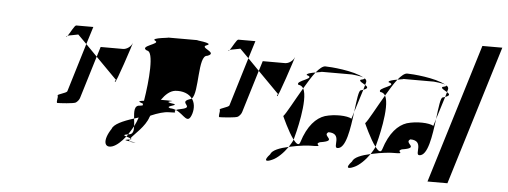

<svg xmlns="http://www.w3.org/2000/svg" viewBox="-43 -885 2131 806"><g transform="rotate(5 1022.0 -481.5)"><path d="M216 -662C217 -661 220 -663 222 -666C219 -665 215 -663 216 -662ZM222 -666C231 -669 250 -671 266 -675L303 -638L326 -712H254C247 -712 231 -678 222 -666ZM202 -412C206 -406 196 -381 204 -381C213 -381 272 -384 281 -390C289 -396 295 -404 297 -412L351 -589L303 -638L241 -434C238 -425 198 -418 202 -412ZM351 -589 439 -500C447 -500 432 -497 437 -490C441 -484 494 -647 498 -661C492 -644 474 -631 458 -631H364ZM498 -661V-662Z M440 -293C406 -242 415 -208 450 -220C467 -226 486 -243 504 -266C494 -269 488 -272 511 -276C518 -287 526 -299 533 -312C532 -322 532 -333 530 -344C482 -329 446 -312 440 -293ZM559 -633C590 -633 579 -507 565 -422C529 -418 552 -414 562 -409C561 -407 562 -404 561 -402C559 -401 554 -401 550 -400C525 -400 527 -373 530 -344C537 -346 542 -348 549 -350C545 -337 539 -324 533 -312C534 -292 531 -276 512 -276H511C509 -272 507 -269 504 -266C509 -264 518 -262 522 -260C537 -280 581 -315 594 -356L597 -362C627 -375 654 -383 673 -383C721 -383 686 -387 702 -395C695 -398 686 -400 678 -400C645 -409 732 -416 676 -422C644 -429 717 -432 662 -432H635C652 -456 670 -472 692 -475C724 -478 750 -468 764 -449C793 -475 773 -633 813 -633C860 -650 773 -665 807 -677C842 -689 744 -695 768 -695H640C665 -695 564 -689 590 -677C616 -665 521 -650 559 -633ZM514 -254C491 -251 505 -249 520 -247C518 -249 517 -252 519 -255C518 -255 516 -254 514 -254ZM519 -255C530 -257 527 -258 522 -260C520 -258 520 -257 519 -255ZM520 -247C522 -245 526 -244 534 -244C557 -244 537 -245 520 -247ZM702 -395C738 -379 756 -335 772 -386C779 -410 776 -433 764 -449C761 -447 758 -445 755 -445C707 -428 782 -413 723 -401C712 -399 706 -397 702 -395Z M899 -662C900 -661 903 -663 905 -666C902 -665 898 -663 899 -662ZM905 -666C914 -669 933 -671 949 -675L986 -638L1009 -712H937C930 -712 914 -678 905 -666ZM885 -412C889 -406 879 -381 887 -381C896 -381 955 -384 964 -390C972 -396 978 -404 980 -412L1034 -589L986 -638L924 -434C921 -425 881 -418 885 -412ZM1034 -589 1122 -500C1130 -500 1115 -497 1120 -490C1124 -484 1177 -647 1181 -661C1175 -644 1157 -631 1141 -631H1047ZM1181 -661V-662Z M1153 -409C1153 -409 1181 -345 1205 -314L1206 -318C1211 -335 1251 -486 1226 -532C1194 -478 1164 -420 1153 -409ZM1112 -244C1086 -216 1096 -210 1122 -222C1144 -231 1169 -256 1187 -282C1150 -274 1118 -262 1112 -244ZM1205 -545C1214 -545 1221 -540 1226 -532C1242 -559 1257 -584 1272 -603C1254 -600 1233 -595 1236 -589C1281 -577 1187 -562 1205 -545ZM1272 -603C1292 -607 1309 -608 1286 -608H1425C1422 -608 1463 -605 1475 -599C1430 -625 1331 -632 1311 -632C1300 -632 1287 -621 1272 -603ZM1187 -282C1235 -293 1270 -295 1278 -295C1344 -295 1286 -301 1316 -313C1394 -325 1319 -340 1348 -358C1409 -358 1369 -295 1391 -295C1427 -295 1439 -381 1448 -452L1439 -423C1420 -434 1368 -436 1327 -424C1291 -412 1256 -377 1234 -306C1229 -290 1218 -297 1205 -314C1201 -304 1194 -293 1187 -282ZM1463 -589C1456 -583 1473 -576 1484 -569L1487 -580C1489 -587 1486 -592 1479 -597C1481 -595 1477 -592 1463 -589ZM1475 -599C1476 -598 1478 -598 1479 -597C1478 -598 1477 -598 1475 -599ZM1468 -545C1459 -545 1454 -502 1448 -452L1478 -548ZM1478 -548C1500 -556 1495 -562 1484 -569Z M1498 -409C1498 -409 1526 -345 1550 -314L1551 -318C1556 -335 1596 -486 1571 -532C1539 -478 1509 -420 1498 -409ZM1457 -244C1431 -216 1441 -210 1467 -222C1489 -231 1514 -256 1532 -282C1495 -274 1463 -262 1457 -244ZM1550 -545C1559 -545 1566 -540 1571 -532C1587 -559 1602 -584 1617 -603C1599 -600 1578 -595 1581 -589C1626 -577 1532 -562 1550 -545ZM1617 -603C1637 -607 1654 -608 1631 -608H1770C1767 -608 1808 -605 1820 -599C1775 -625 1676 -632 1656 -632C1645 -632 1632 -621 1617 -603ZM1532 -282C1580 -293 1615 -295 1623 -295C1689 -295 1631 -301 1661 -313C1739 -325 1664 -340 1693 -358C1754 -358 1714 -295 1736 -295C1772 -295 1784 -381 1793 -452L1784 -423C1765 -434 1713 -436 1672 -424C1636 -412 1601 -377 1579 -306C1574 -290 1563 -297 1550 -314C1546 -304 1539 -293 1532 -282ZM1808 -589C1801 -583 1818 -576 1829 -569L1832 -580C1834 -587 1831 -592 1824 -597C1826 -595 1822 -592 1808 -589ZM1820 -599C1821 -598 1823 -598 1824 -597C1823 -598 1822 -598 1820 -599ZM1813 -545C1804 -545 1799 -502 1793 -452L1823 -548ZM1823 -548C1845 -556 1840 -562 1829 -569Z M1780 -188H1864L2044 -775H1960Z"/></g></svg>

Font: bitstorm
Style: ulcnobl
Weight: 400
Version: Version 0.2